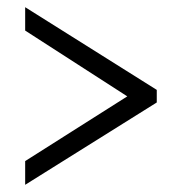

<svg xmlns="http://www.w3.org/2000/svg" viewBox="-20 -625 505 534"><path d="M50 -111V-177L334 -357L50 -540V-605L416 -375V-340Z"/></svg>

Font: Noto Serif Khmer Condensed
Style: Regular
Weight: 400
Width: 3
Designer: Danh Hong and the Monotype Design Team
Foundry: Monotype Imaging Inc.
Version: Version 2.004